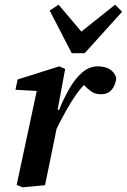

<svg xmlns="http://www.w3.org/2000/svg" viewBox="-20 -790 541 819"><path d="M212 -222 205 -312H228Q251 -369 276.5 -413Q302 -457 332 -482Q362 -507 397 -507Q429 -507 449 -494Q469 -481 476 -458Q474 -429 457.5 -408.5Q441 -388 411 -388Q387 -388 370.5 -399Q354 -410 336 -430L321 -448L374 -438L346 -435Q323 -413 302.5 -383.5Q282 -354 260 -314.5Q238 -275 212 -222ZM51 -1 143 -431 175 -400 46 -407 55 -451 233 -507 258 -496 226 -323 237 -317 219 -229Q207 -170 195.5 -113.5Q184 -57 172 0L76 9ZM230 -770 350 -628H293L471 -770L501 -740L341 -563H286L192 -745Z"/></svg>

Font: Source Serif 4 SemiBold
Style: Italic
Weight: 600
Italic angle: -12°
Designer: Frank Grießhammer
Foundry: Adobe Systems Incorporated
Version: Version 4.004;hotconv 1.0.116;makeotfexe 2.5.65601